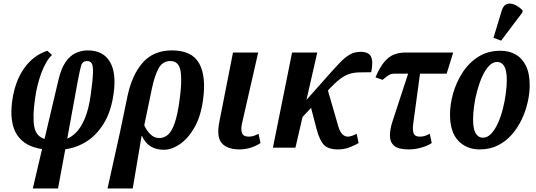

<svg xmlns="http://www.w3.org/2000/svg" viewBox="-20 -832 3023 1082"><path d="M165 230 217 8Q119 -6 75.5 -73Q32 -140 49 -265Q65 -376 117 -448.5Q169 -521 247 -546L273 -522Q239 -490 213.5 -422Q188 -354 177 -273Q163 -173 173 -118.5Q183 -64 231 -49L309 -380Q324 -445 349 -481.5Q374 -518 406.5 -533Q439 -548 474 -548Q561 -548 599 -484.5Q637 -421 620 -303Q606 -203 565 -136.5Q524 -70 467.5 -34.5Q411 1 348 9L307 230ZM418 -374 359 -51Q383 -60 409 -85.5Q435 -111 457.5 -163Q480 -215 492 -303Q503 -382 504 -421.5Q505 -461 497 -474.5Q489 -488 471 -488Q444 -488 436.5 -460Q429 -432 418 -374Z M698 -288Q723 -409 784 -478.5Q845 -548 949 -548Q1062 -548 1102.5 -474.5Q1143 -401 1124 -268Q1111 -174 1075 -112Q1039 -50 993 -19Q947 12 903 12Q815 12 780 -66H778L728 230H586L656 -86ZM877 -54Q906 -54 927.5 -73.5Q949 -93 965 -140Q981 -187 992 -269Q1007 -375 997.5 -431.5Q988 -488 940 -488Q896 -488 873.5 -446.5Q851 -405 836 -333L793 -126Q804 -100 826 -77Q848 -54 877 -54Z M1329 10Q1262 10 1230.5 -24.5Q1199 -59 1216 -145L1293 -536H1435L1344 -137Q1336 -102 1344 -82Q1352 -62 1381 -62Q1394 -62 1405.5 -65Q1417 -68 1437 -78L1448 -26Q1427 -11 1395.5 -0.5Q1364 10 1329 10Z M1518 0 1626 -536H1768L1707 -269L1826 -403Q1864 -446 1893 -476.5Q1922 -507 1949.5 -523.5Q1977 -540 2012 -540Q2058 -540 2071 -512.5Q2084 -485 2072 -425Q2030 -425 2001 -424Q1972 -423 1947.5 -415Q1923 -407 1896.5 -387Q1870 -367 1835 -330L1828 -322L1887 -118Q1904 -62 1941 -62Q1950 -62 1963.5 -66.5Q1977 -71 1990 -78L2001 -26Q1985 -16 1953.5 -3Q1922 10 1884 10Q1830 10 1805.5 -15.5Q1781 -41 1764 -105L1733 -224L1685 -173L1645 0Z M2284 10Q2226 10 2202 -10Q2178 -30 2177.5 -65.5Q2177 -101 2191 -145L2280 -417H2208Q2186 -417 2174 -410.5Q2162 -404 2136 -382L2096 -396Q2120 -453 2146 -483.5Q2172 -514 2201.5 -525Q2231 -536 2265 -536H2534L2497 -417H2347L2309 -137Q2304 -102 2310.5 -82Q2317 -62 2346 -62Q2359 -62 2370.5 -65Q2382 -68 2402 -78L2413 -26Q2392 -11 2355.5 -0.5Q2319 10 2284 10Z M2683 10Q2609 10 2562.5 -39Q2516 -88 2516 -186Q2516 -243 2533.5 -305.5Q2551 -368 2586.5 -423Q2622 -478 2675.5 -512Q2729 -546 2801 -546Q2847 -546 2884 -526Q2921 -506 2943 -463Q2965 -420 2965 -351Q2965 -307 2954 -257.5Q2943 -208 2921 -161Q2899 -114 2865.5 -75Q2832 -36 2786.5 -13Q2741 10 2683 10ZM2701 -56Q2727 -56 2748.5 -79Q2770 -102 2786.5 -139Q2803 -176 2814 -219.5Q2825 -263 2830.5 -305.5Q2836 -348 2836 -380Q2836 -435 2821.5 -459Q2807 -483 2782 -483Q2757 -483 2736 -461Q2715 -439 2698.5 -403Q2682 -367 2670 -323.5Q2658 -280 2652 -237Q2646 -194 2646 -159Q2646 -104 2661 -80Q2676 -56 2701 -56ZM2804 -603 2761 -619 2808 -774Q2817 -802 2836 -809Q2855 -816 2879 -806Q2903 -796 2925 -774L2924 -762Z"/></svg>

Font: Noto Serif ExtraCondensed
Style: Bold Italic
Weight: 700
Width: 2
Italic angle: -12°
Designer: Monotype Design Team
Foundry: Monotype Imaging Inc.
Version: Version 2.013; ttfautohint (v1.8.4.7-5d5b)